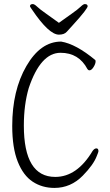

<svg xmlns="http://www.w3.org/2000/svg" viewBox="-20 -911 540 942"><path d="M137 -864Q129 -875 127 -880Q127 -891 141 -891Q149 -891 162.5 -878Q176 -865 207 -843.5Q238 -822 269 -799Q301 -822 331.5 -843.5Q362 -865 375.5 -878Q389 -891 396 -891Q410 -891 410 -880Q410 -875 393 -852.5Q376 -830 333 -783Q320 -769 307.5 -755Q295 -741 269 -741Q220 -741 137 -864ZM247 11Q187 11 140.5 -19.5Q94 -50 67 -118Q40 -186 40 -293Q40 -467 109.5 -587Q179 -707 280 -707Q353 -695 448 -616Q449 -614 449 -610Q449 -598 439 -582Q429 -566 419 -566Q413 -566 409 -572Q367 -652 277 -652Q179 -652 121 -479Q97 -397 97 -295Q97 -43 251 -43Q358 -43 434 -170Q443 -183 453 -183Q463 -183 463 -169Q463 -165 455 -146Q439 -103 386 -49Q327 11 247 11Z"/></svg>

Font: Moon Stars Kai T HW Light
Style: Regular
Weight: 300
Designer: GuiWonder
Version: Version 1.101